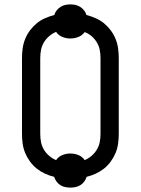

<svg xmlns="http://www.w3.org/2000/svg" viewBox="-20 -804 640 873"><path d="M300 49Q288 49 276 46.5Q264 44 254 37.5Q244 31 237 21.5Q230 12 226 0Q205 -5 184.5 -14.5Q164 -24 147 -37.5Q130 -51 116.5 -69.5Q103 -88 94.5 -108.5Q86 -129 83 -151Q80 -173 80 -195V-540Q80 -562 83 -584Q86 -606 94.5 -627Q103 -648 116.5 -666Q130 -684 147 -698Q164 -712 184.5 -721Q205 -730 227 -736Q230 -747 237.5 -756.5Q245 -766 255 -772.5Q265 -779 276.5 -781.5Q288 -784 300 -784Q312 -784 323.5 -781.5Q335 -779 345 -772.5Q355 -766 362.5 -756.5Q370 -747 373 -736Q395 -730 415.5 -721Q436 -712 453 -698Q470 -684 483.5 -666Q497 -648 505.5 -627Q514 -606 517 -584Q520 -562 520 -540V-195Q520 -173 517 -151Q514 -129 505.5 -108.5Q497 -88 483.5 -69.5Q470 -51 453 -37.5Q436 -24 415.5 -14.5Q395 -5 374 0Q370 12 363 21.5Q356 31 346 37.5Q336 44 324 46.5Q312 49 300 49ZM365 -76Q382 -83 396.5 -95.5Q411 -108 420.5 -124Q430 -140 433.5 -158Q437 -176 437 -195V-540Q437 -559 433.5 -577Q430 -595 420.5 -611Q411 -627 396.5 -639.5Q382 -652 365 -658Q354 -643 336.5 -636Q319 -629 300 -629Q281 -629 263.5 -636Q246 -643 235 -659Q218 -652 203.5 -639.5Q189 -627 179.5 -611Q170 -595 166.5 -577Q163 -559 163 -540V-195Q163 -176 166.5 -158Q170 -140 179.5 -124Q189 -108 203.5 -95.5Q218 -83 235 -76Q246 -92 263.5 -99Q281 -106 300 -106Q319 -106 336.5 -99Q354 -92 365 -76Z"/></svg>

Font: Zed Sans Extended
Style: Regular
Weight: 400
Width: 7
Designer: Belleve Invis
Foundry: Belleve Invis
Version: Version 1.0.0; ttfautohint (v1.8.4)